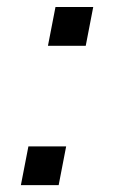

<svg xmlns="http://www.w3.org/2000/svg" viewBox="-20 -541 336 561"><path d="M252.4 -520.5 230.5 -407.2H120.1L142.1 -520.5ZM173.3 -113.3 151.4 0H41L63 -113.3Z"/></svg>

Font: Arimo Medium
Style: Italic
Weight: 500
Italic angle: -12°
Designer: Steve Matteson
Foundry: Monotype Imaging Inc.
Version: Version 1.33